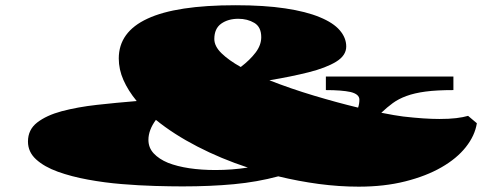

<svg xmlns="http://www.w3.org/2000/svg" viewBox="-20 -678 1870 727"><path d="M1338.4 28.8Q1264.2 28.8 1187.3 18.6Q1110.4 8.3 1033.7 -10.3Q954.1 11.2 865.2 19.5Q776.4 27.8 670.9 27.8Q626.5 27.8 566.7 26.1Q506.8 24.4 441.2 19Q375.5 13.7 312.5 2Q250.5 -9.3 199 -27.8Q147.5 -46.4 116.7 -74.5Q85.9 -102.5 85.9 -142.1Q85.9 -187 120.8 -214.1Q155.8 -241.2 213.4 -256.8Q274.4 -272.9 347.4 -281Q420.4 -289.1 497.6 -295.4Q465.3 -334.5 447.5 -374.8Q429.7 -415 429.7 -456.5Q429.7 -557.1 538.6 -607.4Q647.5 -658.2 871.6 -658.2Q981 -658.2 1060.3 -646.2Q1139.6 -634.3 1190.9 -612.8Q1242.2 -591.8 1266.6 -563.2Q1291 -534.7 1291 -502Q1291 -467.8 1252.7 -444.3Q1214.4 -420.9 1148.4 -404.3Q1082.5 -387.7 1000 -374Q1080.6 -342.3 1169.4 -315.7Q1258.3 -289.1 1335.9 -270.5Q1340.8 -284.7 1340.8 -300.8Q1340.8 -321.3 1307.6 -329.6Q1273.9 -336.9 1213.9 -336.9V-388.2H1696.8V-336.9Q1633.8 -336.9 1591.6 -331.3Q1549.3 -325.7 1519 -314.5Q1489.3 -303.7 1467.3 -287.6Q1445.3 -271.5 1423.8 -251Q1450.2 -245.6 1471.2 -242.2Q1492.2 -238.8 1506.8 -236.8Q1587.4 -227.5 1643.6 -227.5Q1680.7 -227.5 1707.3 -230.7Q1733.9 -233.9 1752.4 -239.3L1785.6 -211.4Q1778.3 -164.6 1743.9 -121.1Q1709.5 -77.6 1651.4 -44.4Q1593.8 -11.2 1514.4 8.8Q1435.1 28.8 1338.4 28.8ZM891.6 -424.3Q926.3 -450.7 947.8 -479Q969.2 -507.3 969.2 -537.1Q969.2 -575.7 943.1 -591.3Q917 -606.9 882.3 -606.9Q843.8 -606.9 817.6 -588.4Q791.5 -569.8 791.5 -530.3Q791.5 -502.9 818.8 -476.3Q846.2 -449.7 891.6 -424.3ZM795.9 -34.2Q858.4 -34.2 918.5 -43.5Q816.4 -77.1 727.1 -123.3Q637.7 -169.4 570.3 -224.1Q542 -185.5 542 -148.4Q542 -118.7 562 -97.2Q582 -75.7 616.2 -61.5Q650.9 -47.9 696.8 -41Q742.7 -34.2 795.9 -34.2Z"/></svg>

Font: Asset
Style: Regular
Weight: 400
Version: Version 1.003; ttfautohint (v1.8.4.7-5d5b)